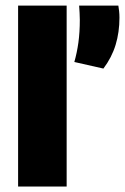

<svg xmlns="http://www.w3.org/2000/svg" viewBox="-20 -680 456 700"><path d="M46 0V-659.5H223V0ZM411.5 -659.5Q413 -651 414.2 -639.8Q415.5 -628.5 415.5 -615.5Q415.5 -562.5 401.5 -516.5Q387.5 -470.5 357 -430L251 -454Q260.5 -487 265.8 -524.8Q271 -562.5 271 -607.5Q271 -621 270.2 -632.8Q269.5 -644.5 268.5 -659.5Z"/></svg>

Font: Anek Latin ExtraBold
Style: Regular
Weight: 800
Designer: Yesha Goshar
Foundry: Ek Type
Version: Version 1.003